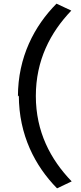

<svg xmlns="http://www.w3.org/2000/svg" viewBox="-20 -894 443 1050"><path d="M83 -372C83 -156 172 14 292 136L372 98C256 -22 176 -174 176 -369C176 -564 255 -716 370 -836L289 -874C168 -752 78 -582 78 -366Z"/></svg>

Font: GenEiGothic-pro-SemiBold
Style: Regular
Weight: 500
Designer: Ryoko NISHIZUKA (kana & ideographs); Paul D. Hunt (Latin, Greek & Cyrillic); Wenlong ZHANG (bopomofo); Sandoll Communica
Foundry: Adobe Systems Incorporated; o_tamon
Version: Version 1.000.140830